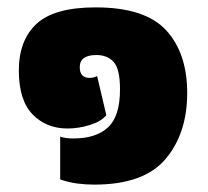

<svg xmlns="http://www.w3.org/2000/svg" viewBox="-20 -485 563 520"><path d="M235 15Q370 15 428.5 -54.5Q487 -124 487 -233Q487 -341 430 -403Q373 -465 239 -465Q127 -465 79 -420.5Q31 -376 31 -294Q31 -214 68 -175.5Q105 -137 163 -137Q193 -137 223.5 -146.5Q254 -156 268 -173L243 -279Q233 -274 223 -274Q196 -274 196 -303Q196 -336 241 -336Q271 -336 288 -317Q305 -298 305 -243Q305 -170 272.5 -140Q240 -110 179 -110Q156 -110 143 -115V1Q166 9 189 12Q212 15 235 15Z"/></svg>

Font: Noto Sans Thai UI Black
Style: Regular
Weight: 900
Designer: Monotype Design Team
Foundry: Monotype Imaging Inc.
Version: Version 1.901